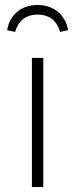

<svg xmlns="http://www.w3.org/2000/svg" viewBox="-20 -756 304 776"><path d="M132 -736C66 -736 18 -695 9 -634L41 -627C54 -672 85 -697 132 -697C179 -697 210 -672 223 -627L255 -634C246 -695 197 -736 132 -736ZM155 -522H109V0H155Z"/></svg>

Font: Fira Sans ExtraLight
Style: Regular
Weight: 200
Designer: bBox Type GmbH & Carrois Corporate GbR & Edenspiekermann AG
Foundry: bBox Type GmbH & Carrois Corporate GbR & Edenspiekermann AG
Version: Version 4.300;PS 004.300;hotconv 1.0.88;makeotf.lib2.5.64775